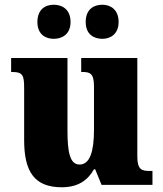

<svg xmlns="http://www.w3.org/2000/svg" viewBox="-20 -781 689 811"><path d="M413 -617C445 -617 481 -636 481 -688C481 -742 445 -761 413 -761C376 -761 342 -742 342 -688C342 -636 376 -617 413 -617ZM207 -617C242 -617 278 -636 278 -688C278 -742 242 -761 207 -761C172 -761 138 -742 138 -688C138 -636 172 -617 207 -617ZM241 10C308 10 350 -18 377 -66H382L409 0H624V-59H612C580 -59 560 -63 560 -120V-536H323V-477H327C359 -477 377 -472 377 -417V-233C377 -142 360 -86 316 -86C275 -86 265 -139 265 -230V-536H27V-477H30C78 -477 82 -462 82 -405V-189C82 -55 126 10 241 10Z"/></svg>

Font: Noto Serif Ethiopic SemiCondensed Black
Style: Regular
Weight: 900
Width: 4
Designer: Monotype Design Team
Foundry: Monotype Imaging Inc.
Version: Version 2.102